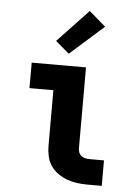

<svg xmlns="http://www.w3.org/2000/svg" viewBox="-54 -814 609 856"><g transform="rotate(5 250.0 -386.0)"><path d="M370 0Q346 0 323 -3Q300 -6 278.5 -14Q257 -22 237.5 -35.5Q218 -49 205 -68.5Q192 -88 187 -111Q182 -134 182 -157V-406H75V-520H318V-157Q318 -147 322 -138Q326 -129 333.5 -123.5Q341 -118 350.5 -116Q360 -114 370 -114H434V0ZM236 -574 175 -626 313 -772 387 -708Z"/></g></svg>

Font: Iosevka SS04 Heavy
Style: Regular
Weight: 900
Monospace: yes
Designer: Belleve Invis
Foundry: Belleve Invis
Version: Version 19.0.0; ttfautohint (v1.8.4)